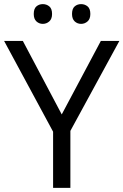

<svg xmlns="http://www.w3.org/2000/svg" viewBox="-20 -913 600 933"><path d="M280 -357 470 -714H560L322 -277V0H238V-273L0 -714H91ZM144 -845Q144 -871 157 -882Q170 -893 188 -893Q206 -893 219.5 -882Q233 -871 233 -845Q233 -821 219.5 -809Q206 -797 188 -797Q170 -797 157 -809Q144 -821 144 -845ZM330 -845Q330 -871 343 -882Q356 -893 374 -893Q392 -893 405.5 -882Q419 -871 419 -845Q419 -821 405.5 -809Q392 -797 374 -797Q356 -797 343 -809Q330 -821 330 -845Z"/></svg>

Font: Stephens Clock
Style: Regular
Weight: 400
Designer: Peter Wiegel (catfonts.de) with slight modifications by DT1.org
Version: Version 0.9.1